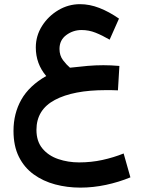

<svg xmlns="http://www.w3.org/2000/svg" viewBox="-20 -545 674 903"><path d="M541.5 -234.9 534.7 -120.1Q515.1 -121.1 502.7 -121.1Q490.2 -121.1 477.5 -121.1Q324.7 -121.1 238 -75Q151.4 -28.8 151.4 65.9Q151.4 119.6 179.7 153.6Q208 187.5 253.9 203.1Q299.8 218.8 352.1 218.8Q409.2 218.8 461.7 207.3Q514.2 195.8 561.5 176.8L593.3 289.1Q539.1 311.5 478.3 324.5Q417.5 337.4 357.9 337.4Q295.9 337.4 239.3 322.3Q182.6 307.1 138.4 275.1Q94.2 243.2 68.8 192.4Q43.5 141.6 43.5 70.3Q43.5 -11.2 80.3 -76.4Q117.2 -141.6 197.3 -187.5Q148.4 -245.1 148.4 -321.8Q148.4 -376.5 177.7 -422.9Q207 -469.2 254.4 -497.3Q301.8 -525.4 356.4 -525.4Q401.4 -525.4 447.3 -507.6Q493.2 -489.7 539.6 -457.5L495.6 -358.4Q461.4 -378.4 429.7 -391.1Q397.9 -403.8 363.8 -403.8Q323.7 -403.8 291.7 -380.1Q259.8 -356.4 259.8 -314.9Q259.8 -283.7 276.6 -261.7Q293.5 -239.7 309.1 -226.6Q355.5 -231.9 392.1 -235.1Q428.7 -238.3 466.3 -238.3Q485.4 -238.3 502.2 -237.5Q519 -236.8 541.5 -234.9Z"/></svg>

Font: Vazirmatn FD SemiBold
Style: Regular
Weight: 600
Designer: Saber Rastikerdar
Foundry: Saber Rastikerdar
Version: Version 33.001